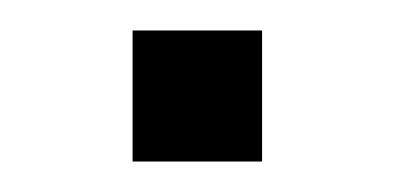

<svg xmlns="http://www.w3.org/2000/svg" viewBox="-20 -106 259 126"><path d="M67 0V-86H152V0Z"/></svg>

Font: Nunito Sans 12pt ExtraLight 12pt Light
Style: Regular
Weight: 300
Version: Version 3.101;gftools[0.9.27]